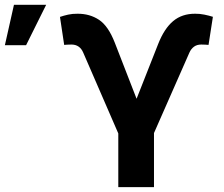

<svg xmlns="http://www.w3.org/2000/svg" viewBox="-80 -774 925 794"><path d="M409.2 0V-222.1L263.9 -557Q257.1 -572.9 245 -581.3Q232.9 -589.8 215.2 -589.8Q208.3 -589.8 197.9 -589.3Q187.4 -588.8 185.4 -588.3L168 -704.1Q183.9 -709.5 201.8 -713.5Q219.6 -717.5 240.6 -717.2Q291.1 -717.5 329.4 -692.1Q367.8 -666.7 394.7 -597.5L484.8 -365.6L574.4 -592.8Q599.4 -656 636 -686.7Q672.7 -717.5 727.1 -717.2Q745.8 -717.5 765.2 -713.5Q784.7 -709.5 800.4 -704.5L782.4 -588.3Q780.1 -588.8 769.8 -589.3Q759.6 -589.8 752.5 -589.8Q734.2 -589.8 722.1 -580.8Q710.1 -571.7 703.5 -557L556.8 -223.8V0ZM-59.8 -587.1 -22.3 -754.1H110.9L27.9 -587.1Z"/></svg>

Font: Inter Display V
Style: Regular
Weight: 400
Designer: Rasmus Andersson
Foundry: rsms
Version: Version 3.015;git-src